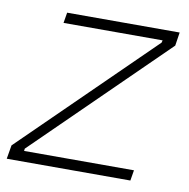

<svg xmlns="http://www.w3.org/2000/svg" viewBox="-69 -583 638 647"><g transform="rotate(10 249.5 -260.0)"><path d="M-5 0H418L424 -36H48L49 -44L488 -474L495 -520H110L104 -484H443L441 -476L3 -47Z"/></g></svg>

Font: Fixel Display 20240404 ExLight
Style: Italic
Weight: 200
Italic angle: -10°
Designer: AlfaBravo + MacPaw
Foundry: Kyrylo Tkachov, Marchela Mozhyna, Serhii Makarenko, Maria Weinstein, Zakhar Kryvoshyya
Version: Version 1.211;Glyphs 3.2 (3225)